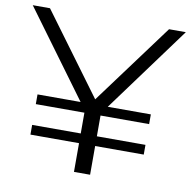

<svg xmlns="http://www.w3.org/2000/svg" viewBox="-79 -778 852 856"><g transform="rotate(10 347.5 -350.0)"><path d="M91 -268V-312H286L1 -700H79L348 -335L618 -700H694L409 -312H604V-268H384V-174H604V-130H384V0H311V-130H91V-174H311V-268Z"/></g></svg>

Font: Modern
Style: Small
Weight: 400
Designer: Julieta Ulanovsky
Foundry: Julieta Ulanovsky
Version: Version 8.000